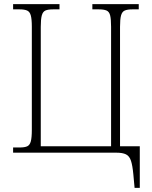

<svg xmlns="http://www.w3.org/2000/svg" viewBox="-20 -734 730 923"><path d="M627 169 621 104Q617 61 609.5 38.5Q602 16 585.5 8Q569 0 540 0H43V-25H74Q98 -25 110.5 -30.5Q123 -36 128 -54Q133 -72 133 -109V-606Q133 -642 128 -660Q123 -678 110 -683.5Q97 -689 74 -689H43V-714H266V-689H235Q211 -689 198.5 -683.5Q186 -678 181 -660Q176 -642 176 -605V-31H514V-605Q514 -642 509.5 -660Q505 -678 492 -683.5Q479 -689 455 -689H424V-714H647V-689H616Q593 -689 580 -683.5Q567 -678 562 -660Q557 -642 557 -605V-31H652V169Z"/></svg>

Font: Noto Serif SemiCondensed ExtraLight
Style: Regular
Weight: 200
Width: 4
Designer: Monotype Design Team
Foundry: Monotype Imaging Inc.
Version: Version 2.014